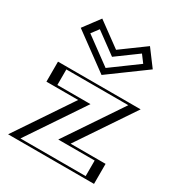

<svg xmlns="http://www.w3.org/2000/svg" viewBox="-199 -991 1042 1121"><g transform="rotate(30 322.0 -430.0)"><path d="M597.5 -513 343.5 -135H577.5V0H46.5L300.5 -378H88.5V-513ZM169.5 -840 101.5 -749 322.5 -587 543.5 -749 475.5 -840 322.5 -728ZM569.3 -498H103.5V-393H328.7L74.7 -15H562.5V-120H315.3ZM172.6 -819.1 322.5 -709.4 472.4 -819.1 522.4 -752.1 322.5 -605.6 122.6 -752.1ZM569.3 -498 315.3 -120H562.5V-15H74.7L328.7 -393H103.5V-498ZM172.6 -819.1 122.6 -752.1 322.5 -605.6 522.4 -752.1 472.4 -819.1 322.5 -709.4ZM597.5 -513H88.5V-378H300.5L46.5 0H577.5V-135H343.5ZM169.5 -840 322.5 -728 475.5 -840 543.5 -749 322.5 -587 101.5 -749ZM546.2 -498 292.2 -120H537.5V-15H97.8L351.8 -393H128.5V-498ZM180.5 -799.1 322.5 -695.1 464.5 -799.1 500.8 -750.6 322.5 -619.9 144.2 -750.6ZM620.7 -513H63.5V-378H277.3L23.3 0H602.5V-135H366.7ZM161.7 -860 79.8 -750.5 322.5 -572.7 565.2 -750.5 483.3 -860 322.5 -742.3Z"/></g></svg>

Font: Hussar Outliner
Style: Regular
Weight: 700
Foundry: Cannot Into Space Fonts
Version: Version 0.92